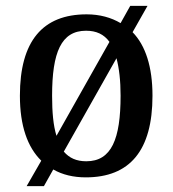

<svg xmlns="http://www.w3.org/2000/svg" viewBox="-20 -596 590 656"><path d="M121 -47 71 40H130L162 -17C193 1 231 10 273 10C423 10 501 -81 501 -269C501 -368 477 -441 433 -486L484 -576H425L392 -517C360 -536 321 -547 276 -547C126 -547 48 -456 48 -269C48 -166 74 -93 121 -47ZM354 -453 173 -132C162 -167 158 -213 158 -269C158 -417 189 -491 274 -491C309 -491 335 -479 354 -453ZM275 -45C241 -45 217 -56 198 -78L378 -397C387 -363 392 -321 392 -269C392 -121 361 -45 275 -45Z"/></svg>

Font: Noto Serif Bengali SemiCondensed
Style: Regular
Weight: 400
Width: 4
Designer: Juan Bruce, Universal Thirst, Indian Type Foundry and the Monotype Design Team.
Foundry: Monotype Imaging Inc.
Version: Version 2.003